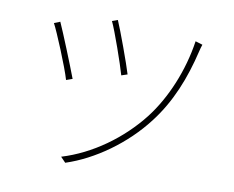

<svg xmlns="http://www.w3.org/2000/svg" viewBox="-80 -828 1160 950"><g transform="rotate(10 500.0 -353.5)"><path d="M438 -724 410 -714C431 -671 488 -508 502 -457L532 -467C518 -515 458 -679 438 -724ZM835 -687C813 -537 751 -389 669 -283C570 -156 428 -54 279 -9L304 17C445 -29 594 -134 695 -267C778 -375 828 -501 861 -641C863 -650 868 -668 871 -676ZM159 -666 129 -654C148 -620 220 -447 237 -387L268 -398C244 -462 181 -618 159 -666Z"/></g></svg>

Font: Noto Sans CJK JP Thin
Style: Regular
Weight: 250
Designer: Ryoko NISHIZUKA (kana & ideographs); Paul D. Hunt (Latin, Greek & Cyrillic); Wenlong ZHANG (bopomofo); Sandoll Communica
Foundry: Adobe Systems Incorporated
Version: Version 1.004;PS 1.004;hotconv 1.0.82;makeotf.lib2.5.63406